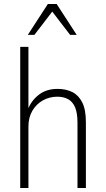

<svg xmlns="http://www.w3.org/2000/svg" viewBox="-20 -939 528 959"><path d="M81 0V-705H122V-391H119Q135 -435 173 -465Q211 -495 267 -495Q310 -495 341.5 -479Q373 -463 391 -427Q409 -391 409 -329V0H367V-326Q367 -375 355 -403Q343 -431 320.5 -443.5Q298 -456 266 -456Q227 -456 194 -437.5Q161 -419 141.5 -385.5Q122 -352 122 -307V0ZM119 -765 219 -919H263L363 -765H330L241 -881L152 -765Z"/></svg>

Font: Nunito Sans 10pt Condensed ExtraLight
Style: Regular
Weight: 250
Width: 3
Designer: Vernon Adams
Foundry: Vernon Adams
Version: Version 3.101;gftools[0.9.27]